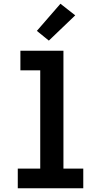

<svg xmlns="http://www.w3.org/2000/svg" viewBox="-20 -1006 540 1026"><path d="M75 0V-105H195V-630H89V-735H319V-105H425V0ZM241 -789 177 -841 303 -986 382 -924Z"/></svg>

Font: Iosevka Term Curly Extrabold
Style: Regular
Weight: 800
Designer: Belleve Invis
Foundry: Belleve Invis
Version: Version 32.3.0